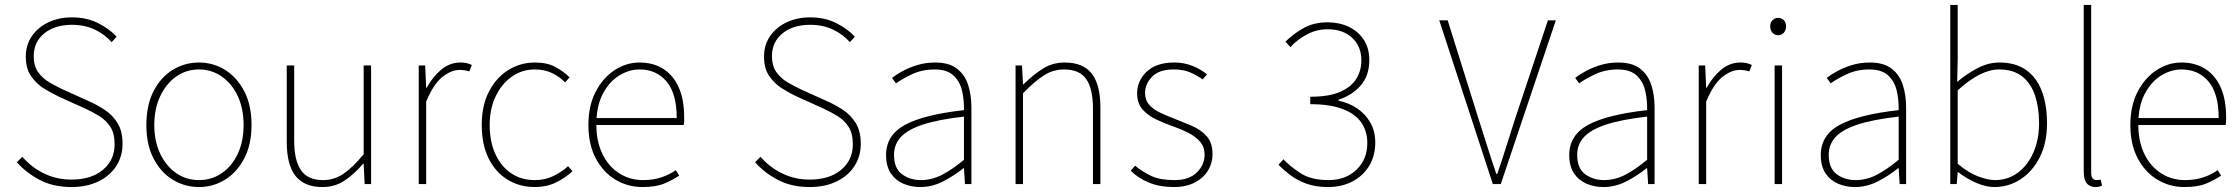

<svg xmlns="http://www.w3.org/2000/svg" viewBox="-20 -742 9032 774"><path d="M268 12Q195 12 140.5 -16.5Q86 -45 48 -88L70 -110Q106 -68 157 -43Q208 -18 268 -18Q348 -18 395 -57.5Q442 -97 442 -160Q442 -204 425 -230.5Q408 -257 380.5 -274Q353 -291 320 -306L218 -352Q190 -365 159 -384Q128 -403 106 -434Q84 -465 84 -514Q84 -561 108.5 -596.5Q133 -632 175 -652Q217 -672 270 -672Q330 -672 376 -648.5Q422 -625 450 -594L430 -572Q402 -604 361.5 -623Q321 -642 270 -642Q201 -642 158.5 -607.5Q116 -573 116 -516Q116 -475 135 -449.5Q154 -424 181.5 -408.5Q209 -393 232 -382L334 -336Q371 -320 402.5 -299Q434 -278 454 -245.5Q474 -213 474 -162Q474 -112 448.5 -72.5Q423 -33 376.5 -10.5Q330 12 268 12Z M782 12Q725 12 676.5 -17.5Q628 -47 599 -103Q570 -159 570 -238Q570 -318 599 -374.5Q628 -431 676.5 -460.5Q725 -490 782 -490Q839 -490 887 -460.5Q935 -431 964.5 -374.5Q994 -318 994 -238Q994 -159 964.5 -103Q935 -47 887 -17.5Q839 12 782 12ZM782 -16Q833 -16 874 -44Q915 -72 938.5 -122Q962 -172 962 -238Q962 -304 938.5 -354.5Q915 -405 874 -433.5Q833 -462 782 -462Q731 -462 690.5 -433.5Q650 -405 626 -354.5Q602 -304 602 -238Q602 -172 626 -122Q650 -72 690.5 -44Q731 -16 782 -16Z M1280 12Q1207 12 1171.5 -32.5Q1136 -77 1136 -170V-478H1166V-174Q1166 -95 1193.5 -55.5Q1221 -16 1282 -16Q1327 -16 1364 -41Q1401 -66 1446 -120V-478H1476V0H1450L1446 -82H1444Q1408 -40 1369 -14Q1330 12 1280 12Z M1668 0V-478H1694L1698 -388H1700Q1724 -432 1758.5 -461Q1793 -490 1836 -490Q1848 -490 1859 -488Q1870 -486 1882 -480L1872 -454Q1863 -457 1854.5 -458.5Q1846 -460 1832 -460Q1799 -460 1763 -431.5Q1727 -403 1698 -332V0Z M2136 12Q2075 12 2026.5 -17.5Q1978 -47 1950 -103Q1922 -159 1922 -238Q1922 -318 1952 -374.5Q1982 -431 2030.5 -460.5Q2079 -490 2136 -490Q2186 -490 2219 -472Q2252 -454 2276 -430L2258 -410Q2236 -433 2205.5 -447.5Q2175 -462 2136 -462Q2085 -462 2044 -433.5Q2003 -405 1978.5 -354.5Q1954 -304 1954 -238Q1954 -172 1976.5 -122Q1999 -72 2040 -44Q2081 -16 2136 -16Q2177 -16 2211 -32.5Q2245 -49 2270 -72L2288 -52Q2258 -24 2220.5 -6Q2183 12 2136 12Z M2570 12Q2510 12 2460.5 -18Q2411 -48 2381.5 -104Q2352 -160 2352 -238Q2352 -316 2381.5 -372.5Q2411 -429 2458 -459.5Q2505 -490 2558 -490Q2613 -490 2653.5 -464.5Q2694 -439 2716 -390Q2738 -341 2738 -270Q2738 -263 2738 -255Q2738 -247 2736 -238H2368V-266H2708Q2708 -365 2667 -413.5Q2626 -462 2558 -462Q2516 -462 2476 -437.5Q2436 -413 2410 -363.5Q2384 -314 2384 -240Q2384 -172 2408.5 -121.5Q2433 -71 2476 -43.5Q2519 -16 2572 -16Q2613 -16 2646 -27Q2679 -38 2704 -56L2718 -34Q2691 -16 2657.5 -2Q2624 12 2570 12Z M3244 12Q3171 12 3116.5 -16.5Q3062 -45 3024 -88L3046 -110Q3082 -68 3133 -43Q3184 -18 3244 -18Q3324 -18 3371 -57.5Q3418 -97 3418 -160Q3418 -204 3401 -230.5Q3384 -257 3356.5 -274Q3329 -291 3296 -306L3194 -352Q3166 -365 3135 -384Q3104 -403 3082 -434Q3060 -465 3060 -514Q3060 -561 3084.5 -596.5Q3109 -632 3151 -652Q3193 -672 3246 -672Q3306 -672 3352 -648.5Q3398 -625 3426 -594L3406 -572Q3378 -604 3337.5 -623Q3297 -642 3246 -642Q3177 -642 3134.5 -607.5Q3092 -573 3092 -516Q3092 -475 3111 -449.5Q3130 -424 3157.5 -408.5Q3185 -393 3208 -382L3310 -336Q3347 -320 3378.5 -299Q3410 -278 3430 -245.5Q3450 -213 3450 -162Q3450 -112 3424.5 -72.5Q3399 -33 3352.5 -10.5Q3306 12 3244 12Z M3690 12Q3653 12 3621.5 -1.5Q3590 -15 3571 -43.5Q3552 -72 3552 -117Q3552 -197 3628 -238.5Q3704 -280 3866 -298Q3867 -337 3858.5 -375Q3850 -413 3824 -437.5Q3798 -462 3748 -462Q3697 -462 3656 -442.5Q3615 -423 3592 -406L3576 -428Q3591 -440 3617 -454.5Q3643 -469 3677 -479.5Q3711 -490 3750 -490Q3806 -490 3838 -465Q3870 -440 3883 -399Q3896 -358 3896 -310V0H3870L3866 -64H3864Q3827 -34 3782.5 -11Q3738 12 3690 12ZM3692 -16Q3736 -16 3777 -37Q3818 -58 3866 -98V-272Q3761 -260 3699.5 -239.5Q3638 -219 3611 -189Q3584 -159 3584 -118Q3584 -63 3616.5 -39.5Q3649 -16 3692 -16Z M4074 0V-478H4100L4104 -402H4106Q4144 -440 4183.5 -465Q4223 -490 4272 -490Q4346 -490 4381 -445.5Q4416 -401 4416 -308V0H4386V-304Q4386 -384 4359 -423Q4332 -462 4270 -462Q4225 -462 4188 -438Q4151 -414 4104 -366V0Z M4712 12Q4655 12 4611.5 -6Q4568 -24 4538 -54L4556 -74Q4586 -49 4621.5 -32.5Q4657 -16 4714 -16Q4774 -16 4805 -47Q4836 -78 4836 -118Q4836 -150 4817.5 -171Q4799 -192 4771.5 -206Q4744 -220 4716 -230Q4679 -243 4644 -259Q4609 -275 4586.5 -300Q4564 -325 4564 -366Q4564 -416 4602.5 -453Q4641 -490 4714 -490Q4753 -490 4787 -476.5Q4821 -463 4846 -442L4828 -422Q4804 -439 4777 -450.5Q4750 -462 4712 -462Q4652 -462 4624 -432.5Q4596 -403 4596 -368Q4596 -339 4612 -320.5Q4628 -302 4653.5 -289.5Q4679 -277 4708 -266Q4746 -251 4783 -235.5Q4820 -220 4844 -193.5Q4868 -167 4868 -120Q4868 -85 4850 -55Q4832 -25 4797 -6.5Q4762 12 4712 12Z M5334 12Q5283 12 5245.5 -2Q5208 -16 5181 -36.5Q5154 -57 5134 -78L5154 -100Q5183 -69 5225 -42.5Q5267 -16 5336 -16Q5404 -16 5448 -57.5Q5492 -99 5492 -166Q5492 -212 5468.5 -247Q5445 -282 5394 -302Q5343 -322 5262 -322V-352Q5338 -352 5383 -372Q5428 -392 5448 -425Q5468 -458 5468 -498Q5468 -555 5431 -589.5Q5394 -624 5332 -624Q5287 -624 5248 -603Q5209 -582 5182 -552L5162 -574Q5194 -606 5235.5 -629Q5277 -652 5332 -652Q5379 -652 5417 -634Q5455 -616 5477.5 -582Q5500 -548 5500 -500Q5500 -436 5464.5 -396.5Q5429 -357 5376 -340V-336Q5416 -328 5449.5 -306Q5483 -284 5503.5 -249Q5524 -214 5524 -168Q5524 -113 5499 -72.5Q5474 -32 5431 -10Q5388 12 5334 12Z M5998 0 5782 -660H5816L5940 -264Q5960 -203 5975.5 -152.5Q5991 -102 6012 -41H6016Q6037 -102 6052.5 -152.5Q6068 -203 6088 -264L6220 -660H6252L6030 0Z M6444 12Q6407 12 6375.5 -1.5Q6344 -15 6325 -43.5Q6306 -72 6306 -117Q6306 -197 6382 -238.5Q6458 -280 6620 -298Q6621 -337 6612.5 -375Q6604 -413 6578 -437.5Q6552 -462 6502 -462Q6451 -462 6410 -442.5Q6369 -423 6346 -406L6330 -428Q6345 -440 6371 -454.5Q6397 -469 6431 -479.5Q6465 -490 6504 -490Q6560 -490 6592 -465Q6624 -440 6637 -399Q6650 -358 6650 -310V0H6624L6620 -64H6618Q6581 -34 6536.5 -11Q6492 12 6444 12ZM6446 -16Q6490 -16 6531 -37Q6572 -58 6620 -98V-272Q6515 -260 6453.5 -239.5Q6392 -219 6365 -189Q6338 -159 6338 -118Q6338 -63 6370.5 -39.5Q6403 -16 6446 -16Z M6828 0V-478H6854L6858 -388H6860Q6884 -432 6918.5 -461Q6953 -490 6996 -490Q7008 -490 7019 -488Q7030 -486 7042 -480L7032 -454Q7023 -457 7014.5 -458.5Q7006 -460 6992 -460Q6959 -460 6923 -431.5Q6887 -403 6858 -332V0Z M7134 0V-478H7164V0ZM7148 -600Q7135 -600 7125.5 -610Q7116 -620 7116 -636Q7116 -651 7125.5 -660.5Q7135 -670 7148 -670Q7162 -670 7171 -660.5Q7180 -651 7180 -636Q7180 -620 7171 -610Q7162 -600 7148 -600Z M7458 12Q7421 12 7389.5 -1.5Q7358 -15 7339 -43.5Q7320 -72 7320 -117Q7320 -197 7396 -238.5Q7472 -280 7634 -298Q7635 -337 7626.5 -375Q7618 -413 7592 -437.5Q7566 -462 7516 -462Q7465 -462 7424 -442.5Q7383 -423 7360 -406L7344 -428Q7359 -440 7385 -454.5Q7411 -469 7445 -479.5Q7479 -490 7518 -490Q7574 -490 7606 -465Q7638 -440 7651 -399Q7664 -358 7664 -310V0H7638L7634 -64H7632Q7595 -34 7550.5 -11Q7506 12 7458 12ZM7460 -16Q7504 -16 7545 -37Q7586 -58 7634 -98V-272Q7529 -260 7467.5 -239.5Q7406 -219 7379 -189Q7352 -159 7352 -118Q7352 -63 7384.5 -39.5Q7417 -16 7460 -16Z M8020 12Q7986 12 7947.5 -4.5Q7909 -21 7874 -48H7872L7868 0H7842V-722H7872V-508L7870 -412Q7908 -444 7951.5 -467Q7995 -490 8040 -490Q8105 -490 8147.5 -460Q8190 -430 8211 -375Q8232 -320 8232 -246Q8232 -165 8202.5 -107.5Q8173 -50 8125 -19Q8077 12 8020 12ZM8022 -16Q8074 -16 8114 -45.5Q8154 -75 8177 -127Q8200 -179 8200 -246Q8200 -307 8184 -356Q8168 -405 8132.5 -433.5Q8097 -462 8038 -462Q8001 -462 7959 -440.5Q7917 -419 7872 -378V-82Q7914 -46 7954 -31Q7994 -16 8022 -16Z M8428 12Q8413 12 8402 5.5Q8391 -1 8385.5 -15Q8380 -29 8380 -52V-722H8410V-46Q8410 -30 8416 -23Q8422 -16 8432 -16Q8435 -16 8438.5 -16.5Q8442 -17 8448 -18L8454 6Q8448 9 8442 10.5Q8436 12 8428 12Z M8786 12Q8726 12 8676.5 -18Q8627 -48 8597.5 -104Q8568 -160 8568 -238Q8568 -316 8597.5 -372.5Q8627 -429 8674 -459.5Q8721 -490 8774 -490Q8829 -490 8869.5 -464.5Q8910 -439 8932 -390Q8954 -341 8954 -270Q8954 -263 8954 -255Q8954 -247 8952 -238H8584V-266H8924Q8924 -365 8883 -413.5Q8842 -462 8774 -462Q8732 -462 8692 -437.5Q8652 -413 8626 -363.5Q8600 -314 8600 -240Q8600 -172 8624.5 -121.5Q8649 -71 8692 -43.5Q8735 -16 8788 -16Q8829 -16 8862 -27Q8895 -38 8920 -56L8934 -34Q8907 -16 8873.5 -2Q8840 12 8786 12Z"/></svg>

Font: Source Sans 3 Variable
Style: Regular
Weight: 200
Designer: Paul D. Hunt
Foundry: Adobe Systems Incorporated
Version: Version 3.026